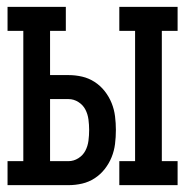

<svg xmlns="http://www.w3.org/2000/svg" viewBox="-20 -540 540 560"><path d="M328 0V-70H374V-450H328V-520H498V-450H452V-70H498V0ZM2 0V-70H48V-450H2V-520H172V-450H126V-321H180Q200 -321 219.5 -316.5Q239 -312 256 -301Q273 -290 285.5 -274Q298 -258 305.5 -239.5Q313 -221 315.5 -201Q318 -181 318 -161Q318 -140 315.5 -120Q313 -100 305.5 -81.5Q298 -63 285.5 -47Q273 -31 256 -20Q239 -9 219.5 -4.5Q200 0 180 0ZM126 -70H180Q195 -70 208.5 -78.5Q222 -87 229 -100.5Q236 -114 238 -129.5Q240 -145 240 -161Q240 -176 238 -191.5Q236 -207 229 -220.5Q222 -234 208.5 -242.5Q195 -251 180 -251H126Z"/></svg>

Font: Iosevka Slab
Style: Regular
Weight: 400
Monospace: yes
Designer: Belleve Invis
Foundry: Belleve Invis
Version: Version 11.2.4; ttfautohint (v1.8.3)